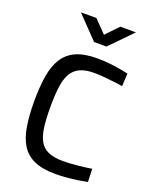

<svg xmlns="http://www.w3.org/2000/svg" viewBox="-168 -1008 879 1108"><g transform="rotate(20 271.5 -453.5)"><path d="M311 10Q233 10 182.5 -12Q132 -34 104 -78.5Q76 -123 65 -189.5Q54 -256 54 -343Q54 -432 65 -499Q76 -566 104.5 -610.5Q133 -655 183 -677.5Q233 -700 312 -700Q347 -700 383 -696.5Q419 -693 450.5 -687.5Q482 -682 505 -677L501 -598Q480 -602 448.5 -605.5Q417 -609 384.5 -612Q352 -615 325 -615Q271 -615 237 -599Q203 -583 184.5 -550Q166 -517 159.5 -466Q153 -415 153 -343Q153 -273 159.5 -222Q166 -171 184 -138.5Q202 -106 236.5 -90.5Q271 -75 326 -75Q368 -75 417.5 -80Q467 -85 502 -91L505 -11Q481 -6 448.5 -1Q416 4 380.5 7Q345 10 311 10ZM262 -782 132 -917H227L301 -841L374 -917H470L338 -782Z"/></g></svg>

Font: Cairo Play SemiBold
Style: Regular
Weight: 600
Designer: Mohamed Gaber, Accademia di Belle Arti di Urbino
Foundry: Kief Type Foundry, Accademia di Belle Arti di Urbino
Version: Version 3.130;gftools[0.9.24]